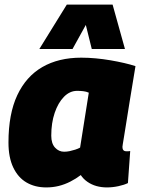

<svg xmlns="http://www.w3.org/2000/svg" viewBox="-20 -809 621 839"><path d="M447 10Q423 10 401.5 4Q380 -2 362 -14.5Q344 -27 333 -44Q312 -28 287.5 -15.5Q263 -3 237 3.5Q211 10 182 10Q133 10 96 -11.5Q59 -33 38 -77Q17 -121 17 -186Q17 -311 55.5 -393Q94 -475 165 -516Q236 -557 335 -557Q366 -557 398.5 -554Q431 -551 463 -545.5Q495 -540 523 -533.5Q551 -527 572 -520Q557 -430 547 -368Q537 -306 531 -268Q525 -230 521.5 -209Q518 -188 516.5 -178.5Q515 -169 515 -167Q515 -158 519 -153Q523 -148 532 -148Q536 -148 540.5 -148Q545 -148 549 -149L539 -9Q523 -1 497.5 4.5Q472 10 447 10ZM330 -164 368 -404Q357 -409 344 -410.5Q331 -412 317 -412Q285 -412 259.5 -386Q234 -360 219 -316Q204 -272 204 -216Q204 -182 220.5 -164Q237 -146 260 -146Q272 -146 284 -148.5Q296 -151 308.5 -155Q321 -159 330 -164ZM152 -595 272 -789H472L526 -595H381L355 -700L297 -595Z"/></svg>

Font: Georama ExtraBold
Style: Italic
Weight: 800
Italic angle: -9°
Version: Version 1.001